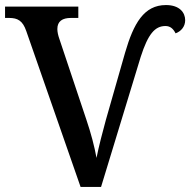

<svg xmlns="http://www.w3.org/2000/svg" viewBox="-20 -740 753 760"><path d="M299 0H380L537 -515C566 -605 593 -637 635 -637C654 -637 666 -626 675 -608C697 -616 713 -635 713 -660C713 -690 691 -720 637 -720C550 -720 509 -648 475 -531L399 -265C385 -214 372 -164 362 -115C354 -160 340 -213 322 -266L215 -586C210 -600 207 -614 207 -625C207 -656 227 -669 261 -669H290V-714H0V-669H16C50 -669 70 -658 84 -617Z"/></svg>

Font: Noto Serif Thai Medium
Style: Regular
Weight: 500
Designer: Monotype Design Team
Foundry: Monotype Imaging Inc.
Version: Version 1.901;PS 001.901;hotconv 1.0.88;makeotf.lib2.5.64775